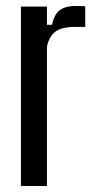

<svg xmlns="http://www.w3.org/2000/svg" viewBox="-20 -622 325 642"><path d="M50 0V-600H137V-539H154Q161 -574 180 -588Q199 -602 231 -602Q253 -602 265 -601V-532H232Q186 -532 165 -516Q144 -500 137 -466V0Z"/></svg>

Font: Big Shoulders Display SemiBold
Style: Regular
Weight: 600
Designer: Patric King
Foundry: XO Type Co
Version: Version 1.000; ttfautohint (v1.8.2)